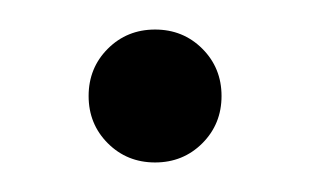

<svg xmlns="http://www.w3.org/2000/svg" viewBox="-20 -415 210 130"><path d="M85 -305Q66 -305 53 -318Q40 -331 40 -350Q40 -369 53 -382Q66 -395 85 -395Q104 -395 117 -382Q130 -369 130 -350Q130 -331 117 -318Q104 -305 85 -305Z"/></svg>

Font: Constantine
Style: Regular
Weight: 400
Designer: Dukom Design
Version: Version 1.001;PS 001.001;hotconv 1.0.56;makeotf.lib2.0.21325